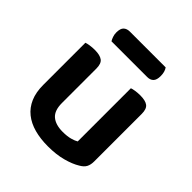

<svg xmlns="http://www.w3.org/2000/svg" viewBox="-185 -793 937 937"><g transform="rotate(45 283.0 -324.5)"><path d="M503 -93Q503 -70 495 -54.5Q487 -39 466 -27Q437 -9 392.5 3Q348 15 291 15Q239 15 197 3.5Q155 -8 125 -32Q95 -56 79 -93Q63 -130 63 -181V-472Q71 -475 86.5 -477.5Q102 -480 121 -480Q156 -480 173 -467.5Q190 -455 190 -421V-183Q190 -131 216.5 -108.5Q243 -86 292 -86Q323 -86 344.5 -92Q366 -98 377 -105V-472Q385 -475 400.5 -477.5Q416 -480 434 -480Q470 -480 486.5 -467.5Q503 -455 503 -421ZM148 -567Q143 -575 138.5 -587.5Q134 -600 134 -614Q134 -642 146 -653Q158 -664 178 -664H425Q438 -646 438 -617Q438 -590 426.5 -578.5Q415 -567 395 -567Z"/></g></svg>

Font: Baloo Bhai 2 SemiBold
Style: Regular
Weight: 600
Designer: Supriya Tembe, Noopur Datye and Ek Type
Foundry: Ek Type
Version: Version 1.640;PS 1.000;hotconv 16.6.51;makeotf.lib2.5.65220;